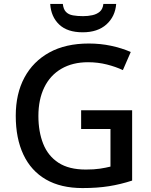

<svg xmlns="http://www.w3.org/2000/svg" viewBox="-20 -945 767 975"><path d="M392 -385H651V-28Q593 -9 533.5 0.5Q474 10 399 10Q289 10 213.5 -33.5Q138 -77 99 -159.5Q60 -242 60 -357Q60 -469 104 -551Q148 -633 230.5 -678.5Q313 -724 431 -724Q490 -724 544 -712.5Q598 -701 644 -681L604 -589Q568 -606 522.5 -617.5Q477 -629 427 -629Q349 -629 292 -596Q235 -563 205 -501.5Q175 -440 175 -356Q175 -276 199.5 -214.5Q224 -153 277 -118.5Q330 -84 416 -84Q458 -84 487.5 -88.5Q517 -93 541 -99V-290H392ZM570 -925Q565 -861 520.5 -821Q476 -781 400 -781Q322 -781 280.5 -820.5Q239 -860 235 -925H299Q302 -898 315 -884.5Q328 -871 350.5 -867Q373 -863 402 -863Q427 -863 449.5 -868Q472 -873 487 -886Q502 -899 505 -925Z"/></svg>

Font: Noto Sans Adlam Unjoined Medium
Style: Regular
Weight: 500
Version: Version 3.001